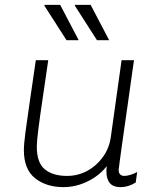

<svg xmlns="http://www.w3.org/2000/svg" viewBox="-20 -758 657 788"><path d="M241 10Q170 10 124 -26.5Q78 -63 78 -142Q78 -166 84.5 -215.5Q91 -265 102 -339.5Q113 -414 127 -511H178Q166 -427 155 -353.5Q144 -280 137.5 -228.5Q131 -177 131 -157Q131 -90 164 -63Q197 -36 255 -36Q300 -36 338.5 -57Q377 -78 403 -114.5Q429 -151 435 -197L479 -511H530Q530 -511 526.5 -487Q523 -463 517.5 -424Q512 -385 505.5 -338Q499 -291 492 -243.5Q485 -196 479.5 -155.5Q474 -115 470.5 -89.5Q467 -64 467 -61Q467 -48 473.5 -42Q480 -36 490 -36Q501 -36 515.5 -40.5Q530 -45 543 -52L537 -9Q523 0 507 5Q491 10 474 10Q439 10 426 -13.5Q413 -37 418 -76Q397 -49 368.5 -30Q340 -11 307.5 -0.5Q275 10 241 10ZM378 -593 287 -735 288 -738H352L428 -593ZM253 -593 162 -735 163 -738H227L303 -593Z"/></svg>

Font: Chivo Medium Thin
Style: Italic
Weight: 250
Italic angle: -8.05°
Version: Version 2.002